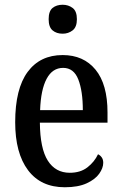

<svg xmlns="http://www.w3.org/2000/svg" viewBox="-20 -779 513 809"><path d="M253 10Q152 10 98 -62Q44 -134 44 -264Q44 -405 96.5 -476Q149 -547 244 -547Q332 -547 382.5 -485.5Q433 -424 433 -305V-262H148Q149 -153 181.5 -102Q214 -51 274 -51Q319 -51 348.5 -74Q378 -97 393 -129Q402 -125 408.5 -116Q415 -107 415 -93Q415 -71 398 -47Q381 -23 345 -6.5Q309 10 253 10ZM329 -315Q329 -395 310 -444Q291 -493 246 -493Q201 -493 176.5 -447Q152 -401 149 -315ZM244 -637Q218 -637 201.5 -651Q185 -665 185 -698Q185 -732 201.5 -745.5Q218 -759 244 -759Q268 -759 286 -745.5Q304 -732 304 -698Q304 -665 286 -651Q268 -637 244 -637Z"/></svg>

Font: Noto Serif Tamil Condensed Medium
Style: Italic
Weight: 500
Width: 3
Italic angle: -12°
Designer: Indian Type Foundry, Tom Grace, and the Monotype Design Team
Foundry: Monotype Imaging Inc.
Version: Version 2.003; ttfautohint (v1.8.4.7-5d5b)